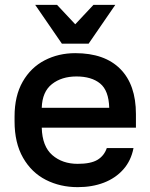

<svg xmlns="http://www.w3.org/2000/svg" viewBox="-20 -760 620 791"><path d="M40 -260V-280Q40 -365 73.5 -423.5Q107 -482 164 -511.5Q221 -541 290 -541Q411 -541 475.5 -476Q540 -411 540 -290V-234H152Q154 -157 195.5 -121Q237 -85 300 -85Q354 -85 381.5 -101.5Q409 -118 420 -150H530Q520 -98 488 -62Q456 -26 408 -7.5Q360 11 300 11Q228 11 169 -19Q110 -49 75 -110Q40 -171 40 -260ZM152 -316H430Q428 -387 392.5 -416Q357 -445 295 -445Q234 -445 194 -413.5Q154 -382 152 -316ZM125 -740H215L290 -660L365 -740H455L345 -580H235Z"/></svg>

Font: .
Style: 
Weight: 500
Designer: A.Korolkova, Vitaly Kuzmin
Foundry: ParaType Ltd
Version: Version 1.000; Glyphs 3.2, build 3192.0